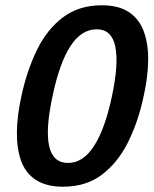

<svg xmlns="http://www.w3.org/2000/svg" viewBox="-20 -700 583 727"><path d="M524 -336Q504 -241 465.5 -163Q427 -85 366.5 -39Q306 7 219 7Q155 7 115.5 -19Q76 -45 59.5 -92Q43 -139 44 -201Q45 -263 61 -336Q82 -433 120 -511Q158 -589 218.5 -634.5Q279 -680 365 -680Q430 -680 469 -653.5Q508 -627 525 -579.5Q542 -532 541 -470Q540 -408 524 -336ZM404 -336Q430 -459 416.5 -524Q403 -589 346 -589Q288 -589 246.5 -525Q205 -461 179 -336Q152 -212 166 -147.5Q180 -83 238 -83Q295 -83 336.5 -148Q378 -213 404 -336Z"/></svg>

Font: Glory Thin SemiBold
Style: Italic
Weight: 600
Italic angle: -12°
Version: Version 1.011